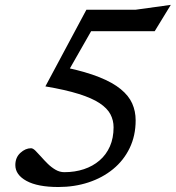

<svg xmlns="http://www.w3.org/2000/svg" viewBox="-20 -740 705 770"><path d="M314 -615 361.5 -643 234 -419.5 245 -469Q324.5 -452 378.2 -430.5Q432 -409 464.2 -382.5Q496.5 -356 510.2 -325Q524 -294 524 -257.5Q524 -196 500 -146.2Q476 -96.5 433.5 -61.8Q391 -27 334.8 -8.5Q278.5 10 214 10Q131 10 86.2 -14.5Q41.5 -39 41.5 -78Q41.5 -108.5 61.8 -127Q82 -145.5 104.5 -145.5Q112 -145.5 122 -135.8Q132 -126 144.5 -111.8Q157 -97.5 171.5 -83.2Q186 -69 202.8 -59.2Q219.5 -49.5 238 -49.5Q280.5 -49.5 316.5 -61.5Q352.5 -73.5 379.2 -96.5Q406 -119.5 420.8 -153Q435.5 -186.5 435.5 -229.5Q435.5 -257.5 422.8 -281.8Q410 -306 379.5 -326.2Q349 -346.5 295.8 -363.2Q242.5 -380 162 -393.5L326.5 -701H524L665 -720.5L600.5 -615Z"/></svg>

Font: Newsreader 8pt
Style: Italic
Weight: 400
Italic angle: -17°
Version: Version 1.003